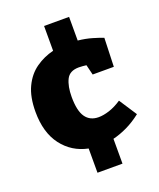

<svg xmlns="http://www.w3.org/2000/svg" viewBox="-141 -829 779 938"><g transform="rotate(-20 248.5 -359.5)"><path d="M481 -181Q444 -152 406.5 -134Q369 -116 332 -107V22H202V-104Q119 -121 69 -187Q19 -253 19 -361Q19 -438 43.5 -489.5Q68 -541 110 -570.5Q152 -600 202 -612V-741H332V-618Q371 -614 405 -604Q439 -594 459 -586L454 -437H344L331 -490Q324 -491 313 -492Q302 -493 292 -493Q244 -493 227 -458.5Q210 -424 210 -369Q210 -297 233 -264Q256 -231 301 -231Q326 -231 357 -241Q388 -251 421 -273Z"/></g></svg>

Font: Bitter Black
Style: Regular
Weight: 900
Designer: Sol Matas, and Bitter project Authors
Foundry: Sol Matas
Version: Version 2.001